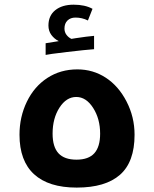

<svg xmlns="http://www.w3.org/2000/svg" viewBox="-20 -807 671 836"><path d="M314 9.8Q191.9 9.8 128.4 -48.3Q64.9 -106.4 64.9 -220.2Q64.9 -297.9 96.9 -364Q128.9 -430.2 186 -467.5Q243.2 -504.9 316.9 -504.9Q384.8 -504.9 440.4 -468.8Q496.1 -432.6 531 -365Q565.9 -297.4 565.9 -220.2Q565.9 -101.6 502.4 -45.9Q439 9.8 314 9.8ZM313 -111.8Q365.7 -111.8 390.9 -139.9Q416 -168 416 -225.1Q416 -289.6 385.5 -337.2Q355 -384.8 312 -384.8Q269 -384.8 239 -338.4Q209 -292 209 -225.1Q209 -167.5 234.6 -139.6Q260.3 -111.8 313 -111.8ZM178.7 -618.7 235.8 -627.9Q216.3 -637.7 203.6 -655Q190.9 -672.4 190.9 -695.8Q190.9 -738.8 220.7 -762.7Q250.5 -786.6 300.8 -786.6Q350.1 -786.6 382.8 -768.6L362.8 -717.8Q337.4 -730.5 308.6 -730.5Q287.1 -730.5 273.9 -717.8Q260.7 -705.1 260.7 -682.6Q260.7 -667 269.5 -655.3Q278.3 -643.6 291 -637.7L308.6 -640.6Q359.4 -648.4 389.6 -650.9V-592.8Q354 -590.3 271.7 -580.6Q189.5 -570.8 178.7 -567.9Z"/></svg>

Font: DroidArabicKufi-Bold
Style: Bold
Weight: 700
Designer: Pascal Zoghbi
Foundry: Ascender Corporation
Version: Version 1.00